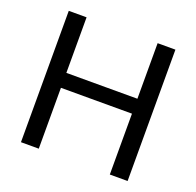

<svg xmlns="http://www.w3.org/2000/svg" viewBox="-122 -816 965 945"><g transform="rotate(20 361.0 -344.0)"><path d="M547.4 0V-318.8H175.3V0H82V-688H175.3V-397H547.4V-688H640.6V0Z"/></g></svg>

Font: TypoPRO Liberation Sans
Style: Regular
Weight: 400
Designer: Steve Matteson
Foundry: Ascender Corporation
Version: Version 2.00.1